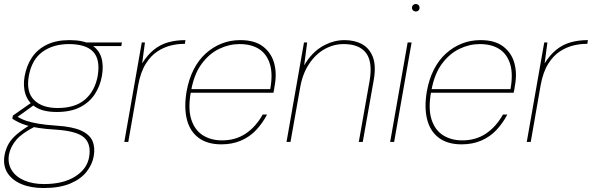

<svg xmlns="http://www.w3.org/2000/svg" viewBox="-50 -715 2981 967"><path d="M169 232Q104 232 56.5 211.5Q9 191 -13.5 154Q-36 117 -27 66Q-21 35 -7 10Q7 -15 34.5 -38.5Q62 -62 107 -89L127 -78Q60 -44 31.5 -10Q3 24 -5 64Q-12 108 8.5 141.5Q29 175 71.5 193.5Q114 212 172 212Q268 212 328.5 174Q389 136 399 75Q410 11 374 -22Q338 -55 232 -62Q181 -65 145 -70.5Q109 -76 84.5 -83.5Q60 -91 43 -99.5Q26 -108 12 -117L15 -133L111 -200L131 -193L28 -119L24 -133Q37 -128 50 -120.5Q63 -113 84 -106Q105 -99 141 -92.5Q177 -86 236 -82Q315 -77 358 -57.5Q401 -38 415.5 -5.5Q430 27 422 72Q415 113 386 150Q357 187 303.5 209.5Q250 232 169 232ZM236 -151Q169 -151 130.5 -175Q92 -199 78.5 -240Q65 -281 74 -331Q84 -386 111.5 -426.5Q139 -467 186 -490Q233 -513 300 -513Q370 -513 408.5 -490Q447 -467 460 -426.5Q473 -386 463 -331Q454 -281 427 -240Q400 -199 353 -175Q306 -151 236 -151ZM240 -171Q329 -171 378.5 -214Q428 -257 442 -332Q456 -415 419.5 -454Q383 -493 297 -493Q218 -493 164 -454Q110 -415 95 -332Q81 -252 121.5 -211.5Q162 -171 240 -171ZM390 -483 384 -501H564L561 -483Z M576 0 664 -501H680L666 -396Q693 -439 725.5 -465Q758 -491 797.5 -502Q837 -513 884 -513L881 -494H872Q845 -494 811 -486Q777 -478 743.5 -456.5Q710 -435 684 -393.5Q658 -352 646 -286L596 0Z M1065 12Q994 12 950 -21Q906 -54 891 -114.5Q876 -175 890 -256Q901 -317 925.5 -365Q950 -413 986 -445.5Q1022 -478 1066 -495.5Q1110 -513 1160 -513Q1233 -513 1275 -480.5Q1317 -448 1331 -396Q1345 -344 1333 -282Q1332 -272 1330.5 -265Q1329 -258 1327 -248H900L903 -266H1311Q1325 -343 1309 -393.5Q1293 -444 1254 -468.5Q1215 -493 1156 -493Q1104 -493 1054 -469Q1004 -445 966 -394Q928 -343 913 -261L911 -251Q896 -167 913.5 -113Q931 -59 972 -33.5Q1013 -8 1068 -8Q1137 -8 1188 -42.5Q1239 -77 1273 -138H1295Q1272 -94 1240 -60Q1208 -26 1164 -7Q1120 12 1065 12Z M1393 0 1481 -501H1497L1482 -386Q1521 -452 1575 -482.5Q1629 -513 1685 -513Q1736 -513 1773.5 -492.5Q1811 -472 1828 -427.5Q1845 -383 1832 -310L1777 0H1757L1811 -305Q1828 -402 1794 -447.5Q1760 -493 1681 -493Q1630 -493 1584.5 -467.5Q1539 -442 1506 -392Q1473 -342 1461 -270L1413 0Z M1915 0 2003 -501H2023L1935 0ZM2044 -657Q2037 -657 2031 -662Q2025 -667 2025 -676Q2025 -685 2031 -690Q2037 -695 2044 -695Q2051 -695 2057 -690Q2063 -685 2063 -676Q2063 -667 2057.5 -662Q2052 -657 2044 -657Z M2275 12Q2204 12 2160 -21Q2116 -54 2101 -114.5Q2086 -175 2100 -256Q2111 -317 2135.5 -365Q2160 -413 2196 -445.5Q2232 -478 2276 -495.5Q2320 -513 2370 -513Q2443 -513 2485 -480.5Q2527 -448 2541 -396Q2555 -344 2543 -282Q2542 -272 2540.5 -265Q2539 -258 2537 -248H2110L2113 -266H2521Q2535 -343 2519 -393.5Q2503 -444 2464 -468.5Q2425 -493 2366 -493Q2314 -493 2264 -469Q2214 -445 2176 -394Q2138 -343 2123 -261L2121 -251Q2106 -167 2123.5 -113Q2141 -59 2182 -33.5Q2223 -8 2278 -8Q2347 -8 2398 -42.5Q2449 -77 2483 -138H2505Q2482 -94 2450 -60Q2418 -26 2374 -7Q2330 12 2275 12Z M2603 0 2691 -501H2707L2693 -396Q2720 -439 2752.5 -465Q2785 -491 2824.5 -502Q2864 -513 2911 -513L2908 -494H2899Q2872 -494 2838 -486Q2804 -478 2770.5 -456.5Q2737 -435 2711 -393.5Q2685 -352 2673 -286L2623 0Z"/></svg>

Font: DM Sans 18pt Thin
Style: Italic
Weight: 250
Italic angle: -10°
Designer: Colophon Foundry, Jonny Pinhorn
Foundry: Colophon Foundry
Version: Version 4.004;gftools[0.9.30]